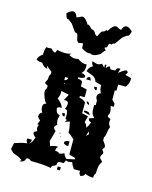

<svg xmlns="http://www.w3.org/2000/svg" viewBox="-137 -1024 895 1131"><g transform="rotate(15 310.0 -459.0)"><path d="M530 -910C524 -895 524 -880 510 -880H509L484 -861C462 -830 452 -814 449 -814C448 -814 448 -814 448 -816C437 -812 436 -809 436 -807V-806C436 -805 421 -808 419 -806C413 -784 413 -782 411 -782H409C407 -782 405 -781 399 -776C399 -776 412 -762 411 -762C409 -762 407 -761 405 -759L387 -736C369 -723 354 -718 343 -718C336 -718 330 -720 326 -723C323 -722 320 -722 317 -722C306 -722 291 -727 273 -740L271 -768C269 -770 251 -766 249 -766C248 -766 246 -765 245 -764C228 -780 237 -765 226 -805C224 -807 224 -809 224 -810V-811C224 -813 223 -816 212 -820C212 -818 212 -818 211 -818C208 -818 198 -834 176 -865L151 -884C150 -884 151 -883 150 -883C136 -883 136 -899 130 -914C134 -920 152 -936 167 -936C178 -936 187 -928 193 -908H195C207 -908 216 -920 228 -920C238 -920 251 -911 269 -881C270 -883 271 -883 273 -883C281 -883 294 -862 301 -862C316 -862 324 -843 328 -836L329 -837C331 -835 335 -834 337 -830C338 -832 339 -833 340 -834L341 -832C345 -839 354 -868 369 -868C377 -868 384 -888 391 -877C409 -907 422 -916 432 -916C444 -916 453 -904 465 -904H467C473 -924 482 -932 493 -932C508 -932 526 -916 530 -910ZM314 -30V-11H333V-30ZM268 8 276 18ZM372 -153 380 -143ZM274 -225C270 -221 279 -221 280 -222C284 -226 275 -226 274 -225ZM314 -228 324 -219ZM284 -206C280 -202 289 -202 290 -203ZM314 -181V-171C328 -162 326 -162 343 -162V-190C326 -190 328 -190 314 -181ZM437 -238 448 -228ZM276 -247 286 -238ZM306 -247 314 -238ZM410 -294 418 -285ZM437 -276C440 -270 442 -266 442 -263C442 -258 438 -255 428 -247ZM380 -446C385 -431 385 -432 400 -427C395 -442 395 -441 380 -446ZM258 -389 268 -380ZM380 -389V-380L418 -370C409 -391 403 -388 380 -389ZM240 -342 248 -332ZM258 -342C263 -327 261 -328 276 -323V-342ZM220 -465 268 -455 248 -417C251 -417 254 -418 256 -418C270 -418 276 -411 276 -401C276 -392 273 -381 268 -370C287 -363 282 -360 286 -342V-313C301 -306 295 -310 286 -294L314 -304C321 -281 324 -262 324 -238C340 -232 348 -218 362 -209V-115L400 -105V-96L352 -86C341 -97 337 -102 333 -115L306 -105C292 -114 293 -115 276 -115C276 -132 277 -129 286 -143C266 -143 259 -141 240 -134L230 -162L248 -228C238 -236 234 -242 234 -247C234 -252 238 -258 248 -266C244 -277 242 -284 242 -292C242 -301 244 -310 248 -323C226 -331 225 -338 220 -361C229 -370 232 -369 248 -370C239 -393 229 -402 210 -417C217 -431 220 -440 220 -453ZM410 -484 418 -474ZM224 -515C228 -519 227 -510 226 -509C222 -505 223 -514 224 -515ZM400 -540C405 -525 403 -526 418 -521V-540ZM220 -550H240C235 -535 235 -536 220 -531ZM68 -692C60 -673 60 -663 60 -644C43 -632 38 -626 30 -607C46 -598 49 -597 68 -597C81 -578 84 -576 106 -569L98 -588L134 -559C134 -542 135 -545 126 -531C127 -525 126 -521 126 -518C126 -510 124 -505 116 -493V-484L134 -474C134 -457 135 -460 126 -446V-427C135 -404 135 -388 154 -370C139 -365 139 -366 134 -351C134 -332 135 -329 144 -313C128 -303 130 -303 126 -285C135 -270 133 -272 144 -266L134 -238H144C139 -228 138 -223 138 -218C138 -213 139 -209 144 -200L126 -190V-181C135 -166 133 -168 144 -162C137 -140 133 -129 116 -115C125 -129 126 -126 126 -143H98C98 -126 97 -129 106 -115C78 -113 56 -104 30 -96L22 -58L40 -39C59 -32 81 -25 98 -11L88 -1C113 -4 116 -8 126 -30C143 -30 140 -29 154 -20C197 -20 234 -19 276 -11C281 -26 281 -25 296 -30L306 -39V-49L314 -58H343L352 -77C360 -74 365 -73 370 -73C375 -73 380 -74 390 -77C395 -61 401 -53 410 -39H448C448 -22 447 -25 456 -11C474 -15 474 -14 484 -30C502 -22 513 -20 533 -20C533 -37 533 -35 542 -49C542 -81 543 -98 560 -124L542 -143C542 -160 543 -157 552 -171V-181C546 -190 542 -193 542 -195C542 -197 546 -200 552 -209V-219C545 -231 542 -238 533 -247V-266C546 -284 540 -309 552 -332C544 -345 540 -352 540 -362C540 -367 541 -373 542 -380L523 -389V-399C529 -407 530 -414 530 -421C530 -431 527 -442 523 -455H542V-474L523 -493V-550H533V-588H580C595 -609 597 -618 598 -644L560 -654L570 -673L560 -682C540 -676 531 -665 514 -654L523 -682C502 -680 502 -682 494 -663H466C462 -673 459 -678 456 -678C452 -678 446 -672 437 -663V-682H428V-663L410 -682C399 -675 391 -673 384 -673C375 -673 367 -677 352 -682C352 -665 353 -668 362 -654C343 -641 340 -638 333 -616C363 -603 389 -604 400 -569L437 -559C437 -539 440 -530 448 -512C435 -507 428 -499 428 -489C428 -482 431 -473 437 -465V-436H428V-413C428 -393 431 -378 448 -361L418 -351C423 -336 422 -337 437 -332C432 -316 427 -308 418 -294C412 -310 413 -313 400 -323L410 -361L372 -370V-436C357 -448 352 -451 333 -455V-465H362V-512L324 -521V-550C310 -559 313 -559 296 -559V-569C314 -569 317 -569 333 -578V-588C319 -597 323 -597 306 -597C323 -614 324 -624 324 -646V-654C298 -654 289 -658 268 -673C260 -671 253 -670 246 -670C236 -670 226 -673 210 -682L220 -692C206 -688 194 -686 182 -686C167 -686 152 -689 134 -692L126 -673C113 -677 109 -681 98 -692C85 -690 80 -689 68 -692ZM596 -663C596 -665 595 -668 594 -668C591 -665 596 -655 596 -663ZM343 -569H372L362 -588C347 -583 348 -584 343 -569Z"/></g></svg>

Font: GNUTypewriter
Style: Standard
Weight: 400
Version: Version 001.000